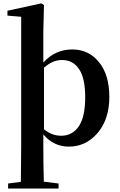

<svg xmlns="http://www.w3.org/2000/svg" viewBox="-20 -839 697 1119"><path d="M236.3 -444.3V-85.9Q281.2 -47.9 336.9 -47.9Q401.4 -47.9 439 -102.5Q476.6 -157.2 476.6 -273.4Q476.6 -382.8 440.9 -436Q405.3 -489.3 341.8 -489.3Q286.1 -489.3 236.3 -444.3ZM232.4 -651.4V-474.6Q301.8 -550.8 401.4 -550.8Q496.1 -550.8 556.6 -477.1Q617.2 -403.3 617.2 -274.4Q617.2 -144.5 549.3 -64.5Q481.4 15.6 380.9 15.6Q293 15.6 232.4 -55.7V15.6Q232.4 111.3 235.4 219.7L321.3 230.5V259.8H27.3V230.5L101.6 220.7Q103.5 76.2 103.5 15.6V-741.2L23.4 -748V-776.4L220.7 -819.3L236.3 -809.6Z"/></svg>

Font: GenYoMin TW TTF Bold
Style: Regular
Weight: 700
Version: Version 1.300